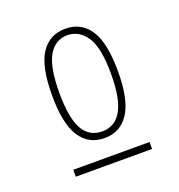

<svg xmlns="http://www.w3.org/2000/svg" viewBox="-90 -698 555 596"><g transform="rotate(-20 187.5 -400.5)"><path d="M188 -261Q135 -261 107 -304.5Q79 -348 79 -441Q79 -537 107.5 -579.5Q136 -622 188 -622Q240 -622 268.5 -579.5Q297 -537 297 -441Q297 -348 268.5 -304.5Q240 -261 188 -261ZM188 -283Q230 -283 252 -321Q274 -359 274 -442Q274 -528 250.5 -564Q227 -600 188 -601Q147 -601 125 -563.5Q103 -526 103 -442Q103 -358 124 -320.5Q145 -283 188 -283ZM62 -202H314V-179H62Z"/></g></svg>

Font: Inconsolata Condensed ExtraLight
Style: Regular
Weight: 200
Width: 3
Monospace: yes
Designer: Raph Levien, Cyreal, Brenton Simpson
Foundry: Raph Levien, Cyreal, Google
Version: Version 3.100; ttfautohint (v1.8.4.7-5d5b)